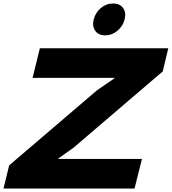

<svg xmlns="http://www.w3.org/2000/svg" viewBox="-30 -1089 992 1109"><path d="M790 -170.9 747.1 0H-9.8L22.9 -133.8L530.8 -567.9L631.8 -637.2L632.8 -639.2H158.2L200.2 -810.1H941.9L910.2 -676.8L397 -237.8L306.2 -172.9V-170.9ZM578.1 -884.8Q538.6 -884.8 520 -911.4Q501.5 -938 511.2 -977.1Q521.5 -1016.6 552.5 -1042.7Q583.5 -1068.8 623 -1068.8Q662.6 -1068.8 681.2 -1042.5Q699.7 -1016.1 689.9 -977.1Q680.2 -938 648.4 -911.4Q616.7 -884.8 578.1 -884.8Z"/></svg>

Font: Sinkin Sans 800 Black Italic
Style: Regular
Weight: 900
Italic angle: -112°
Designer: Keith Bates
Foundry: K-Type
Version: Sinkin Sans (version 1.0)  by Keith Bates   •   © 2014   www